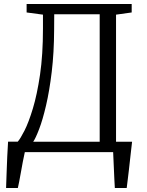

<svg xmlns="http://www.w3.org/2000/svg" viewBox="-20 -763 736 963"><path d="M10.5 180Q12 141.5 13.2 102.8Q14.5 64 16.2 25Q18 -14 20.5 -52.5H69Q82 -67 102.8 -107.8Q123.5 -148.5 144.8 -218.5Q166 -288.5 180.8 -388.5Q195.5 -488.5 195.5 -620V-689.5L113.5 -700.5V-743H640.5V-700.5L562 -689.5V-52H642.5Q640 -29.5 637.2 -6.2Q634.5 17 632 40.2Q629.5 63.5 626.8 87Q624 110.5 621.2 133.8Q618.5 157 615.5 180H556Q554.5 157.5 553.5 135Q552.5 112.5 551.5 90Q550.5 67.5 549.5 45Q548.5 22.5 547.5 0H104.5Q99.5 21.5 94.5 48.2Q89.5 75 84.8 101.5Q80 128 76 149.2Q72 170.5 69.5 180ZM146.5 -52H480V-691.5H252L251.5 -614Q251 -498.5 239.5 -402.8Q228 -307 211 -234.2Q194 -161.5 176.2 -115.2Q158.5 -69 146.5 -52Z"/></svg>

Font: Merriweather 20pt Light
Style: Regular
Weight: 300
Version: Version 2.100